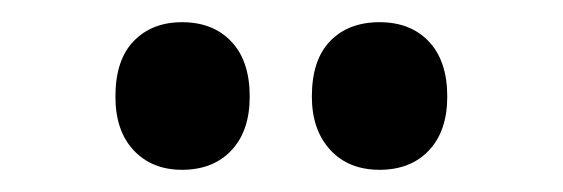

<svg xmlns="http://www.w3.org/2000/svg" viewBox="-20 -768 507 173"><path d="M84 -681Q84 -714 100.5 -731Q117 -748 144 -748Q172 -748 188.5 -730.5Q205 -713 205 -681Q205 -650 188.5 -632.5Q172 -615 144 -615Q117 -615 100.5 -632.5Q84 -650 84 -681ZM261 -681Q261 -714 277.5 -731Q294 -748 322 -748Q350 -748 366.5 -730.5Q383 -713 383 -681Q383 -650 366.5 -632.5Q350 -615 322 -615Q294 -615 277.5 -633Q261 -651 261 -681Z"/></svg>

Font: Noto Sans Display ExtraCondensed
Style: Regular
Weight: 400
Width: 2
Version: Version 2.003